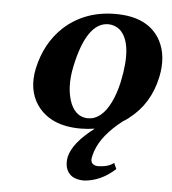

<svg xmlns="http://www.w3.org/2000/svg" viewBox="-49 -489 664 743"><g transform="rotate(5 283.0 -117.5)"><path d="M425.3 153.8Q370.1 204.6 304.7 209Q247.1 209 234.4 164.6Q229.5 145.5 233.9 123Q246.6 67.9 328.6 5.4Q300.8 9.8 272.9 9.8Q156.7 9.8 104 -64.5Q63.5 -123.5 81.1 -207Q103 -307.1 170.4 -370.1Q251.5 -443.8 370.6 -443.8Q500 -443.8 546.4 -356Q577.1 -296.9 560.1 -215.8Q537.6 -109.4 458 -48.8Q456.5 -47.9 456.1 -46.9Q446.8 -39.6 435.5 -33.2Q356 28.3 334 91.8Q329.6 104.5 327.1 117.2Q321.8 143.1 347.2 148.4Q351.6 148.9 355.5 148.9Q393.6 147.9 415 130.9ZM345.2 -401.9Q262.2 -400.4 225.6 -229Q207 -142.1 231.9 -81.5Q253.4 -33.2 297.9 -32.2Q351.1 -32.2 386.2 -103.5Q402.8 -137.7 413.1 -184.1Q444.8 -334 392.1 -384.3Q372.6 -401.4 345.2 -401.9Z"/></g></svg>

Font: Linux Libertine Slanted O
Style: Bold Slanted
Weight: 700
Designer: Philipp H. Poll
Foundry: Philipp H. Poll
Version: Version 5.0.0